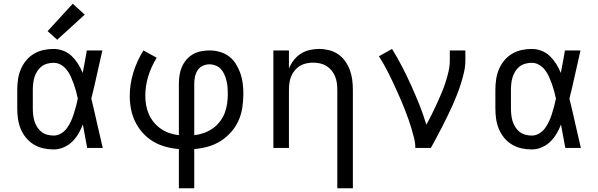

<svg xmlns="http://www.w3.org/2000/svg" viewBox="-20 -789 3190 1024"><path d="M266 8Q238 8 211 2Q184 -4 160 -18.5Q136 -33 118.5 -54.5Q101 -76 90.5 -101.5Q80 -127 76 -154.5Q72 -182 72 -210V-310Q72 -338 76 -365.5Q80 -393 90.5 -418.5Q101 -444 118.5 -465.5Q136 -487 160 -501.5Q184 -516 211 -522Q238 -528 266 -528Q293 -528 318.5 -518Q344 -508 363 -489.5Q382 -471 396.5 -448Q411 -425 421 -400Q427 -430 432.5 -460Q438 -490 443 -520H526Q511 -456 497 -391.5Q483 -327 467 -263Q483 -198 497.5 -132Q512 -66 528 0H445Q439 -31 433.5 -62Q428 -93 422 -125Q412 -99 398 -75.5Q384 -52 364.5 -33Q345 -14 319 -3Q293 8 266 8ZM266 -66Q287 -66 305.5 -77Q324 -88 336.5 -105Q349 -122 358 -141.5Q367 -161 373.5 -181.5Q380 -202 385.5 -222.5Q391 -243 395 -263Q391 -283 385.5 -303Q380 -323 373 -342.5Q366 -362 357.5 -381Q349 -400 336 -416.5Q323 -433 305 -443.5Q287 -454 266 -454Q249 -454 232 -449.5Q215 -445 201.5 -434.5Q188 -424 178.5 -409Q169 -394 164 -378Q159 -362 157 -344.5Q155 -327 155 -310V-210Q155 -193 157 -175.5Q159 -158 164 -142Q169 -126 178.5 -111Q188 -96 201.5 -85.5Q215 -75 232 -70.5Q249 -66 266 -66ZM285 -577 234 -623 368 -769 432 -711Z M934 215V6Q898 3 863 -6.5Q828 -16 797.5 -34Q767 -52 742.5 -79Q718 -106 702 -138Q686 -170 679 -205.5Q672 -241 672 -276Q672 -341 691.5 -403.5Q711 -466 745 -520L816 -481Q787 -435 771 -383.5Q755 -332 755 -278Q755 -252 759.5 -227Q764 -202 774.5 -178.5Q785 -155 801.5 -135.5Q818 -116 839 -101.5Q860 -87 884 -79Q908 -71 934 -68V-343Q934 -366 937.5 -388.5Q941 -411 950 -432Q959 -453 974 -470.5Q989 -488 1009 -499.5Q1029 -511 1051.5 -515.5Q1074 -520 1097 -520Q1125 -520 1152 -512.5Q1179 -505 1201 -488.5Q1223 -472 1238 -448Q1253 -424 1262 -398Q1271 -372 1274.5 -344.5Q1278 -317 1278 -290Q1278 -253 1272.5 -216Q1267 -179 1252 -145.5Q1237 -112 1212 -84Q1187 -56 1156 -36.5Q1125 -17 1089 -7Q1053 3 1016 6V215ZM1016 -68Q1043 -71 1068 -80Q1093 -89 1114.5 -104Q1136 -119 1152.5 -140.5Q1169 -162 1178.5 -186.5Q1188 -211 1191.5 -237.5Q1195 -264 1195 -290Q1195 -307 1193.5 -324.5Q1192 -342 1188 -358.5Q1184 -375 1177 -391Q1170 -407 1158.5 -420Q1147 -433 1130.5 -439.5Q1114 -446 1097 -446Q1079 -446 1061.5 -438Q1044 -430 1034 -414.5Q1024 -399 1020 -380.5Q1016 -362 1016 -343Z M1779 215V-310Q1779 -328 1776.5 -346.5Q1774 -365 1767 -382Q1760 -399 1748 -413.5Q1736 -428 1720.5 -437.5Q1705 -447 1686.5 -451Q1668 -455 1650 -455Q1632 -455 1613.5 -451Q1595 -447 1579.5 -437.5Q1564 -428 1552 -413.5Q1540 -399 1533 -382Q1526 -365 1523.5 -346.5Q1521 -328 1521 -310V0H1438V-520H1521V-424Q1531 -448 1547 -468.5Q1563 -489 1584 -502.5Q1605 -516 1630.5 -522Q1656 -528 1682 -528Q1708 -528 1734.5 -521.5Q1761 -515 1783 -500Q1805 -485 1821 -462.5Q1837 -440 1846 -415Q1855 -390 1858.5 -363.5Q1862 -337 1862 -310V215Z M2195 0Q2195 -27 2188.5 -52.5Q2182 -78 2174.5 -103.5Q2167 -129 2158 -154Q2149 -179 2139.5 -203.5Q2130 -228 2119.5 -252.5Q2109 -277 2098 -301.5Q2087 -326 2076 -349.5Q2065 -373 2053 -397Q2041 -421 2028 -444Q2015 -467 2001 -489L2071 -528Q2100 -481 2125.5 -431.5Q2151 -382 2174 -331Q2197 -280 2217.5 -228.5Q2238 -177 2254 -124Q2269 -151 2282.5 -178.5Q2296 -206 2309 -234Q2322 -262 2334 -290.5Q2346 -319 2355.5 -348Q2365 -377 2372 -407Q2379 -437 2379 -468V-520H2462V-468Q2462 -436 2455 -405Q2448 -374 2438.5 -344Q2429 -314 2417.5 -284.5Q2406 -255 2393 -226Q2380 -197 2366 -168.5Q2352 -140 2337.5 -111.5Q2323 -83 2308 -55.5Q2293 -28 2278 0Z M2816 8Q2788 8 2761 2Q2734 -4 2710 -18.5Q2686 -33 2668.5 -54.5Q2651 -76 2640.5 -101.5Q2630 -127 2626 -154.5Q2622 -182 2622 -210V-310Q2622 -338 2626 -365.5Q2630 -393 2640.5 -418.5Q2651 -444 2668.5 -465.5Q2686 -487 2710 -501.5Q2734 -516 2761 -522Q2788 -528 2816 -528Q2843 -528 2868.5 -518Q2894 -508 2913 -489.5Q2932 -471 2946.5 -448Q2961 -425 2971 -400Q2977 -430 2982.5 -460Q2988 -490 2993 -520H3076Q3061 -456 3047 -391.5Q3033 -327 3017 -263Q3033 -198 3047.5 -132Q3062 -66 3078 0H2995Q2989 -31 2983.5 -62Q2978 -93 2972 -125Q2962 -99 2948 -75.5Q2934 -52 2914.5 -33Q2895 -14 2869 -3Q2843 8 2816 8ZM2816 -66Q2837 -66 2855.5 -77Q2874 -88 2886.5 -105Q2899 -122 2908 -141.5Q2917 -161 2923.5 -181.5Q2930 -202 2935.5 -222.5Q2941 -243 2945 -263Q2941 -283 2935.5 -303Q2930 -323 2923 -342.5Q2916 -362 2907.5 -381Q2899 -400 2886 -416.5Q2873 -433 2855 -443.5Q2837 -454 2816 -454Q2799 -454 2782 -449.5Q2765 -445 2751.5 -434.5Q2738 -424 2728.5 -409Q2719 -394 2714 -378Q2709 -362 2707 -344.5Q2705 -327 2705 -310V-210Q2705 -193 2707 -175.5Q2709 -158 2714 -142Q2719 -126 2728.5 -111Q2738 -96 2751.5 -85.5Q2765 -75 2782 -70.5Q2799 -66 2816 -66Z"/></svg>

Font: Zed Sans Extended
Style: Regular
Weight: 400
Width: 7
Designer: Belleve Invis
Foundry: Belleve Invis
Version: Version 1.0.0; ttfautohint (v1.8.4)